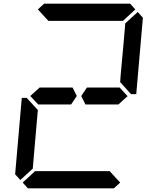

<svg xmlns="http://www.w3.org/2000/svg" viewBox="-20 -1020 856 1040"><path d="M628 -546 671 -499 620 -453V-454H602H600H471H450H443L420 -500L451 -546H458H479H492ZM144 -500 196 -547V-546H332H373L396 -500L365 -454H208H205H188V-453ZM185 -969 219 -1000H685L713 -969L646 -907H626H490H398H262H242ZM631 -31 597 0H131L103 -31L170 -93H190H326H418H554H574ZM726 -955 754 -924 718 -510H691L686 -514L631 -575L633 -607L649 -782L658 -887V-893ZM90 -45 62 -76 98 -490H125L129 -485L185 -424L167 -218L158 -113V-107Z"/></svg>

Font: DSEG14 Classic
Style: Italic
Weight: 400
Italic angle: -5°
Designer: Keshikan(Twitter:@keshinomi_88pro)
Version: Version 0.46